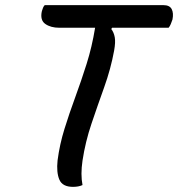

<svg xmlns="http://www.w3.org/2000/svg" viewBox="-20 -720 693 747"><path d="M301 0Q286 7 264 7Q223 7 211 -21Q199 -49 204 -96Q212 -158 231 -219Q250 -280 273 -342.5Q296 -405 317 -471.5Q338 -538 350 -612H211Q177 -612 156 -627Q135 -642 143 -677Q145 -684 147.5 -690Q150 -696 154 -700H616Q640 -700 648 -684.5Q656 -669 651 -644Q648 -635 644.5 -626.5Q641 -618 636 -612H416L413 -607Q423 -594 426.5 -575Q430 -556 424 -523Q411 -452 385.5 -381Q360 -310 336 -239Q312 -168 301 -95Q293 -41 301 0Z"/></svg>

Font: Recursive Mn Csl St
Style: Italic
Weight: 400
Italic angle: -15°
Monospace: yes
Version: Version 1.079;hotconv 1.0.112;makeotfexe 2.5.65598; ttfautoh